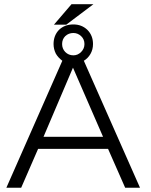

<svg xmlns="http://www.w3.org/2000/svg" viewBox="-20 -877 707 898"><path d="M417 -857.4H314.5L232.4 -761.7H290ZM270.5 -670.9Q270.5 -693.4 285.2 -708Q300.8 -722.7 323.2 -722.7Q343.8 -722.7 359.4 -708Q375 -693.4 375 -670.9Q375 -649.4 359.4 -633.8Q343.8 -618.2 323.2 -618.2Q300.8 -618.2 285.2 -633.8Q270.5 -649.4 270.5 -670.9ZM9.8 1H79.1L158.2 -180.7H485.4L565.4 1H634.8L372.1 -592.8Q391.6 -604.5 403.3 -625Q415 -645.5 415 -670.9Q415 -710.9 388.7 -737.3Q362.3 -762.7 323.2 -762.7Q282.2 -762.7 255.9 -737.3Q230.5 -710.9 230.5 -670.9Q230.5 -647.5 241.2 -626Q252 -607.4 271.5 -592.8ZM183.6 -237.3 321.3 -560.5 461.9 -237.3Z"/></svg>

Font: Dotum
Style: Regular
Weight: 400
Version: Version 2.21